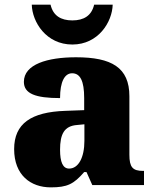

<svg xmlns="http://www.w3.org/2000/svg" viewBox="-20 -798 666 828"><path d="M292 -606C404 -606 464 -703 466 -778H386C375 -730 341 -710 292 -710C243 -710 209 -730 198 -778H117C119 -703 179 -606 292 -606ZM199 10C270 10 298 -4 343 -56H353L378 0H601V-61H597C552 -61 538 -77 538 -131V-383C538 -507 461 -551 308 -551C185 -551 83 -521 83 -445C83 -394 133 -375 239 -375C239 -446 259 -482 291 -482C326 -482 343 -449 343 -375V-323L262 -320C114 -315 41 -265 41 -155C41 -43 112 10 199 10ZM278 -71C251 -71 239 -99 239 -152C239 -220 257 -255 313 -259L344 -262V-191C344 -118 318 -71 278 -71Z"/></svg>

Font: Noto Serif Malayalam Black
Style: Regular
Weight: 900
Designer: Indian type Foundry, Jelle Bosma, Monotype Design Team
Foundry: Monotype Imaging Inc.
Version: Version 2.104